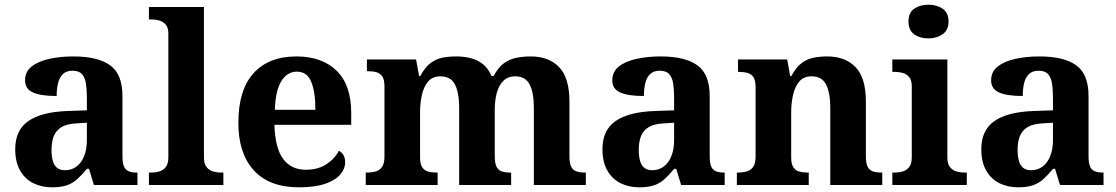

<svg xmlns="http://www.w3.org/2000/svg" viewBox="-20 -790 4765 820"><path d="M202 10Q158 10 122.5 -7.5Q87 -25 66 -61.4Q45 -97.7 45 -153Q45 -234 101 -273Q157 -312 269 -316L351 -318.8V-374Q351 -407.6 347 -433.3Q343 -459 330 -473.5Q317 -488 289.5 -488Q264 -488 249 -474Q234 -460 228 -435.5Q222 -411 222 -380Q155 -380 121 -395Q87 -410 87 -447Q87 -483.8 115 -505.9Q143 -528 189.9 -538.5Q236.8 -549 292.8 -549Q398 -549 450.5 -511Q503 -473 503 -379.4V-124.1Q503 -96.6 508.5 -81.3Q514 -66 527.7 -59.5Q541.4 -53 563 -53H567V0H381L360 -69H351.4Q329 -42 309.5 -24.5Q290 -7 265 1.5Q240 10 202 10ZM256.8 -63Q286 -63 306.8 -78.7Q327.7 -94.3 339.3 -123.3Q351 -152.3 351 -191V-266L306 -263Q266 -261 242.9 -247.3Q219.9 -233.5 209.9 -209.3Q200 -185.1 200 -149.4Q200 -121 206 -101.5Q212 -82 224.8 -72.5Q237.6 -63 256.8 -63Z M616 0V-53H628Q643 -53 659.5 -57.5Q676 -62 687.5 -76Q699 -90 699 -118V-646Q699 -673 687 -686Q675 -699 658.5 -703Q642 -707 628 -707H616V-760H851V-118Q851 -90 862.5 -76Q874 -62 891 -57.5Q908 -53 922 -53H934V0Z M1257 10Q1130 10 1064 -62.5Q998 -135 998 -265Q998 -406 1063 -477.5Q1128 -549 1246 -549Q1355 -549 1417.5 -488Q1480 -427 1480 -308V-257H1152Q1155 -157 1189.5 -111Q1224 -65 1286 -65Q1338 -65 1374 -88.5Q1410 -112 1427 -146Q1441 -139 1447.5 -126.5Q1454 -114 1454 -97Q1454 -69 1433 -44.5Q1412 -20 1368.5 -5Q1325 10 1257 10ZM1327 -321Q1327 -398 1309 -441Q1291 -484 1248 -484Q1206 -484 1181 -442.5Q1156 -401 1154 -321Z M1542 0V-53H1544Q1567.3 -53 1584.5 -57.8Q1601.7 -62.6 1611.9 -77.4Q1622 -92.3 1622 -122V-421Q1622 -449.5 1613 -463.2Q1604 -477 1588 -481.5Q1572 -486 1550 -486H1547V-536H1757L1770 -465H1775Q1795 -503 1818.5 -520.5Q1842 -538 1869.3 -543.5Q1896.6 -549 1928 -549Q1965 -549 1994.5 -540.5Q2024 -532 2045.5 -513.5Q2067 -495 2079 -465H2088Q2108 -503 2133 -520.5Q2158 -538 2186.8 -543.5Q2215.6 -549 2247 -549Q2324 -549 2368 -503.2Q2412 -457.4 2412 -356V-123.5Q2412 -93 2419.5 -78Q2427 -63 2442 -58Q2457 -53 2479 -53H2482V0H2260V-329Q2260 -394 2242.1 -429Q2224.3 -464 2180.2 -464Q2149 -464 2129.4 -444.4Q2109.8 -424.9 2101.4 -392.4Q2093 -360 2093 -321V-124Q2093 -93.5 2100.5 -78.3Q2108 -63 2123 -58Q2138 -53 2160 -53H2163V0H1941V-329Q1941 -394 1923.1 -429Q1905.1 -464 1860.8 -464Q1828 -464 1809.1 -442.5Q1790.3 -420.9 1782.1 -385.5Q1774 -350.1 1774 -309V-118Q1774 -90 1783 -76Q1792 -62 1808 -57.5Q1824 -53 1846 -53H1849V0Z M2710 10Q2666 10 2630.5 -7.5Q2595 -25 2574 -61.4Q2553 -97.7 2553 -153Q2553 -234 2609 -273Q2665 -312 2777 -316L2859 -318.8V-374Q2859 -407.6 2855 -433.3Q2851 -459 2838 -473.5Q2825 -488 2797.5 -488Q2772 -488 2757 -474Q2742 -460 2736 -435.5Q2730 -411 2730 -380Q2663 -380 2629 -395Q2595 -410 2595 -447Q2595 -483.8 2623 -505.9Q2651 -528 2697.9 -538.5Q2744.8 -549 2800.8 -549Q2906 -549 2958.5 -511Q3011 -473 3011 -379.4V-124.1Q3011 -96.6 3016.5 -81.3Q3022 -66 3035.7 -59.5Q3049.4 -53 3071 -53H3075V0H2889L2868 -69H2859.4Q2837 -42 2817.5 -24.5Q2798 -7 2773 1.5Q2748 10 2710 10ZM2764.8 -63Q2794 -63 2814.8 -78.7Q2835.7 -94.3 2847.3 -123.3Q2859 -152.3 2859 -191V-266L2814 -263Q2774 -261 2750.9 -247.3Q2727.9 -233.5 2717.9 -209.3Q2708 -185.1 2708 -149.4Q2708 -121 2714 -101.5Q2720 -82 2732.8 -72.5Q2745.6 -63 2764.8 -63Z M3127 0V-53H3129Q3152 -53 3169.5 -58Q3187 -63 3197 -77.7Q3207 -92.4 3207 -121.8V-417.6Q3207 -446 3198 -460Q3189 -474 3173 -478.5Q3157 -483 3135 -483H3132V-536H3342L3354.7 -465H3359.5Q3380 -503 3403.5 -520.5Q3427 -538 3454.3 -543.5Q3481.7 -549 3512.9 -549Q3590 -549 3634 -503.2Q3678 -457.4 3678 -356V-123.5Q3678 -93 3685.5 -78Q3693 -63 3708 -58Q3723 -53 3745 -53H3748V0H3526V-329Q3526 -394 3508.1 -429Q3490.3 -464 3445.8 -464Q3413 -464 3394.2 -442.5Q3375.3 -420.9 3367.2 -385.5Q3359 -350.1 3359 -309V-118Q3359 -90 3368 -76Q3377 -62 3393 -57.5Q3409 -53 3431 -53H3434V0Z M3791 0V-53H3803Q3818 -53 3834.5 -57.5Q3851 -62 3862.5 -75.9Q3874 -89.8 3874 -117.7V-422Q3874 -448.9 3862 -462Q3850 -475 3833.5 -479Q3817 -483 3803 -483H3791V-536H4026V-118Q4026 -90 4037.5 -76Q4049 -62 4066 -57.5Q4083 -53 4097 -53H4109V0ZM3945.1 -626Q3909 -626 3884.5 -643.5Q3860 -661 3860 -698Q3860 -736 3884.7 -753Q3909.5 -770 3945.5 -770Q3980 -770 4005.5 -753Q4031 -736 4031 -698Q4031 -661 4005.4 -643.5Q3979.8 -626 3945.1 -626Z M4328 10Q4284 10 4248.5 -7.5Q4213 -25 4192 -61.4Q4171 -97.7 4171 -153Q4171 -234 4227 -273Q4283 -312 4395 -316L4477 -318.8V-374Q4477 -407.6 4473 -433.3Q4469 -459 4456 -473.5Q4443 -488 4415.5 -488Q4390 -488 4375 -474Q4360 -460 4354 -435.5Q4348 -411 4348 -380Q4281 -380 4247 -395Q4213 -410 4213 -447Q4213 -483.8 4241 -505.9Q4269 -528 4315.9 -538.5Q4362.8 -549 4418.8 -549Q4524 -549 4576.5 -511Q4629 -473 4629 -379.4V-124.1Q4629 -96.6 4634.5 -81.3Q4640 -66 4653.7 -59.5Q4667.4 -53 4689 -53H4693V0H4507L4486 -69H4477.4Q4455 -42 4435.5 -24.5Q4416 -7 4391 1.5Q4366 10 4328 10ZM4382.8 -63Q4412 -63 4432.8 -78.7Q4453.7 -94.3 4465.3 -123.3Q4477 -152.3 4477 -191V-266L4432 -263Q4392 -261 4368.9 -247.3Q4345.9 -233.5 4335.9 -209.3Q4326 -185.1 4326 -149.4Q4326 -121 4332 -101.5Q4338 -82 4350.8 -72.5Q4363.6 -63 4382.8 -63Z"/></svg>

Font: Noto Serif Kannada
Style: Regular
Weight: 400
Designer: Universal Thirst, Indian Type Foundry and the Monotype Design Team
Foundry: Monotype Imaging Inc.
Version: Version 2.003